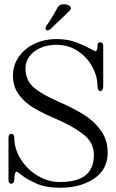

<svg xmlns="http://www.w3.org/2000/svg" viewBox="-20 -884 547 904"><path d="M59 -76Q53 -76 50 -63.5Q47 -51 47 -36Q47 -28 43 -23.5Q39 -19 33 -19Q27 -19 23.5 -23Q20 -27 20 -35V-146V-236Q20 -245 24 -249.5Q28 -254 34 -254Q39 -254 43 -250Q47 -246 47 -239Q47 -183 78 -134Q109 -85 158.5 -56Q208 -27 262 -27Q342 -27 382 -58Q422 -89 422 -156Q422 -214 370 -253.5Q318 -293 235 -328Q179 -352 139 -375.5Q99 -399 70 -437Q41 -475 41 -529Q41 -576 67.5 -615Q94 -654 140.5 -677Q187 -700 246 -700Q297 -700 335 -686Q373 -672 410 -652Q426 -643 429 -643Q439 -643 439 -670Q439 -678 443 -681.5Q447 -685 452 -685Q458 -685 462 -680.5Q466 -676 466 -668V-568V-478Q466 -467 462 -461Q458 -455 452 -455Q447 -455 443 -461Q439 -467 439 -478Q439 -525 414.5 -570Q390 -615 346 -644Q302 -673 246 -673Q202 -673 168.5 -657.5Q135 -642 117.5 -617Q100 -592 100 -563Q100 -507 137 -474Q174 -441 250 -408Q321 -377 371 -346.5Q421 -316 454 -271Q487 -226 487 -165Q487 -86 423 -43Q359 0 263 0Q195 0 151 -20Q107 -40 84 -58Q61 -76 59 -76ZM194 -751Q194 -757 198 -762Q215 -784 235 -820L252 -850Q260 -864 281 -864Q294 -864 304 -858.5Q314 -853 314 -845Q314 -840 309 -835L265 -792Q250 -779 222 -751Q212 -741 204 -741Q194 -741 194 -751Z"/></svg>

Font: Hina Mincho
Style: Regular
Weight: 400
Designer: satsuyako
Foundry: satsuyako
Version: Version 1.100